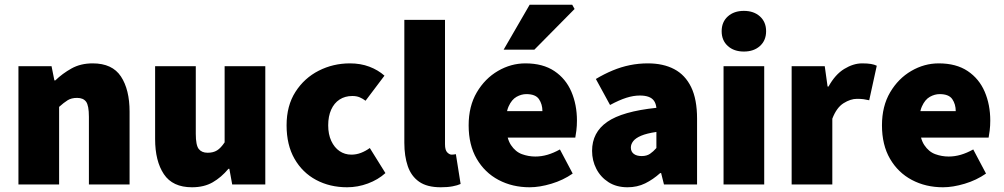

<svg xmlns="http://www.w3.org/2000/svg" viewBox="-20 -780 4244 812"><path d="M58 0V-500H198L210 -440H214Q244 -469 282.5 -490.5Q321 -512 372 -512Q455 -512 491.5 -456.5Q528 -401 528 -308V0H356V-286Q356 -334 344 -350Q332 -366 306 -366Q282 -366 266 -356Q250 -346 230 -328V0Z M792 12Q710 12 673 -43.5Q636 -99 636 -192V-500H808V-214Q808 -166 820.5 -150Q833 -134 858 -134Q882 -134 898 -144Q914 -154 930 -178V-500H1102V0H962L950 -66H946Q916 -30 879.5 -9Q843 12 792 12Z M1448 12Q1375 12 1317 -19Q1259 -50 1225.5 -108.5Q1192 -167 1192 -250Q1192 -333 1229.5 -391.5Q1267 -450 1328 -481Q1389 -512 1460 -512Q1505 -512 1542 -498Q1579 -484 1606 -460L1526 -354Q1514 -363 1501 -368.5Q1488 -374 1470 -374Q1439 -374 1416 -359Q1393 -344 1380.5 -316Q1368 -288 1368 -250Q1368 -212 1381 -184Q1394 -156 1416 -141Q1438 -126 1466 -126Q1487 -126 1506.5 -133.5Q1526 -141 1544 -154L1610 -48Q1579 -20 1536 -4Q1493 12 1448 12Z M1844 12Q1786 12 1752.5 -11.5Q1719 -35 1704.5 -77.5Q1690 -120 1690 -176V-696H1862V-170Q1862 -145 1871.5 -135.5Q1881 -126 1890 -126Q1895 -126 1898.5 -126.5Q1902 -127 1908 -128L1928 -2Q1915 4 1894 8Q1873 12 1844 12Z M2220 12Q2147 12 2088.5 -19Q2030 -50 1996 -108.5Q1962 -167 1962 -250Q1962 -331 1996.5 -389.5Q2031 -448 2086 -480Q2141 -512 2202 -512Q2276 -512 2324.5 -479.5Q2373 -447 2396.5 -392Q2420 -337 2420 -270Q2420 -248 2417.5 -227.5Q2415 -207 2413 -198H2098L2096 -310H2274Q2274 -339 2259.5 -360.5Q2245 -382 2206 -382Q2185 -382 2164.5 -370.5Q2144 -359 2131 -330Q2118 -301 2120 -250Q2122 -195 2141 -166.5Q2160 -138 2187.5 -128Q2215 -118 2244 -118Q2270 -118 2295.5 -125.5Q2321 -133 2348 -148L2402 -46Q2362 -18 2312 -3Q2262 12 2220 12ZM2110 -570 2220 -760H2400L2410 -742L2240 -570Z M2634 12Q2587 12 2553.5 -9.5Q2520 -31 2502 -66Q2484 -101 2484 -142Q2484 -220 2548 -264.5Q2612 -309 2756 -324Q2754 -342 2746 -353.5Q2738 -365 2723 -370.5Q2708 -376 2686 -376Q2659 -376 2629 -366.5Q2599 -357 2560 -336L2500 -446Q2535 -467 2571 -482Q2607 -497 2644 -504.5Q2681 -512 2720 -512Q2785 -512 2831.5 -487.5Q2878 -463 2903 -411.5Q2928 -360 2928 -278V0H2788L2776 -48H2772Q2742 -21 2708.5 -4.5Q2675 12 2634 12ZM2694 -120Q2715 -120 2729 -129.5Q2743 -139 2756 -154V-222Q2715 -216 2691.5 -206Q2668 -196 2658 -183Q2648 -170 2648 -156Q2648 -139 2660 -129.5Q2672 -120 2694 -120Z M3040 0V-500H3212V0ZM3126 -562Q3084 -562 3058 -585.5Q3032 -609 3032 -648Q3032 -687 3058 -710.5Q3084 -734 3126 -734Q3168 -734 3194 -710.5Q3220 -687 3220 -648Q3220 -609 3194 -585.5Q3168 -562 3126 -562Z M3328 0V-500H3468L3480 -414H3484Q3512 -465 3550.5 -488.5Q3589 -512 3626 -512Q3649 -512 3663.5 -509.5Q3678 -507 3688 -502L3656 -356Q3643 -359 3632 -360.5Q3621 -362 3604 -362Q3577 -362 3547.5 -343.5Q3518 -325 3500 -278V0Z M3968 12Q3895 12 3836.5 -19Q3778 -50 3744 -108.5Q3710 -167 3710 -250Q3710 -331 3744.5 -389.5Q3779 -448 3834 -480Q3889 -512 3950 -512Q4024 -512 4072.5 -479.5Q4121 -447 4144.5 -392Q4168 -337 4168 -270Q4168 -248 4165.5 -227.5Q4163 -207 4161 -198H3846L3844 -310H4022Q4022 -339 4007.5 -360.5Q3993 -382 3954 -382Q3933 -382 3912.5 -370.5Q3892 -359 3879 -330Q3866 -301 3868 -250Q3870 -195 3889 -166.5Q3908 -138 3935.5 -128Q3963 -118 3992 -118Q4018 -118 4043.5 -125.5Q4069 -133 4096 -148L4150 -46Q4110 -18 4060 -3Q4010 12 3968 12Z"/></svg>

Font: Mada Black
Style: Regular
Weight: 900
Designer: Khaled Hosny
Version: Version 1.5